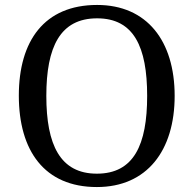

<svg xmlns="http://www.w3.org/2000/svg" viewBox="-20 -745 782 775"><path d="M371 10C573 10 685 -137 685 -358C685 -580 573 -725 372 -725C159 -725 56 -580 56 -359C56 -137 159 10 371 10ZM371 -44C223 -44 167 -160 167 -358C167 -556 223 -671 372 -671C520 -671 574 -556 574 -358C574 -160 520 -44 371 -44Z"/></svg>

Font: Noto Serif Devanagari
Style: Regular
Weight: 400
Designer: Universal Thirst, Indian Type Foundry and the Monotype Design Team
Foundry: Monotype Imaging Inc.
Version: Version 2.004